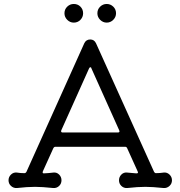

<svg xmlns="http://www.w3.org/2000/svg" viewBox="-20 -930 910 968"><path d="M352 -816Q333 -816 319 -830Q305 -844 305 -863Q305 -883 319 -896.5Q333 -910 352 -910Q372 -910 385.5 -896.5Q399 -883 399 -863Q399 -844 385.5 -830Q372 -816 352 -816ZM518 -816Q499 -816 485 -830Q471 -844 471 -863Q471 -883 485 -896.5Q499 -910 518 -910Q537 -910 551 -896.5Q565 -883 565 -863Q565 -844 551 -830Q537 -816 518 -816ZM805 -60Q822 -62 834.5 -50Q847 -38 847 -21Q847 -4 834.5 7.5Q822 19 805 18Q748 12 713 12Q675 12 621 18Q604 19 592 7.5Q580 -4 580 -21Q580 -38 592 -50Q604 -62 621 -60Q632 -59 643.5 -58Q655 -57 667 -56H669Q679 -56 674 -66L621 -183Q618 -190 611 -190H259Q253 -190 249 -183L196 -66Q195 -64 195 -61Q195 -56 201 -56Q213 -56 225.5 -57.5Q238 -59 249 -60Q266 -62 278 -50Q290 -38 290 -21Q290 -4 278 7.5Q266 19 249 18Q191 12 157 12Q118 12 65 18Q48 19 35.5 7.5Q23 -4 23 -21Q23 -38 35.5 -50Q48 -62 65 -60Q83 -57 102 -57H104Q109 -57 113 -63L405 -712Q414 -731 435 -731Q455 -731 464 -712L757 -63Q761 -57 766 -57Q786 -57 805 -60ZM441 -585Q440 -591 435 -591Q432 -591 429 -585L289 -273Q288 -271 288 -269Q288 -262 296 -262H574Q586 -262 581 -273Z"/></svg>

Font: Kiwi Maru
Style: Regular
Weight: 400
Designer: Hiroki-Chan
Version: Version 1.100